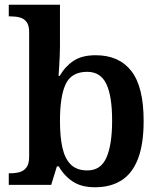

<svg xmlns="http://www.w3.org/2000/svg" viewBox="-20 -780 676 810"><path d="M381 10Q323 10 286.5 -14.5Q250 -39 228 -78H220L196 0H17V-49H25Q45 -49 63 -54Q81 -59 92 -74Q103 -89 103 -119V-644Q103 -673 92 -687.5Q81 -702 63 -706.5Q45 -711 23 -711H17V-760H233V-584Q233 -569 232 -544.5Q231 -520 229.5 -496.5Q228 -473 227 -460H232Q255 -500 290.5 -523.5Q326 -547 384 -547Q482 -547 534 -480.5Q586 -414 586 -270Q586 -173 562.5 -111Q539 -49 493 -19.5Q447 10 381 10ZM349 -61Q405 -61 429 -115Q453 -169 453 -271Q453 -375 428.5 -426Q404 -477 348 -477Q282 -477 257.5 -426Q233 -375 233 -270Q233 -202 243.5 -156Q254 -110 279 -85.5Q304 -61 349 -61Z"/></svg>

Font: Noto Serif Bengali SemiBold
Style: Regular
Weight: 600
Version: Version 2.003